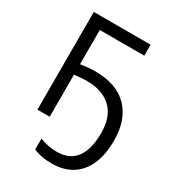

<svg xmlns="http://www.w3.org/2000/svg" viewBox="-225 -839 1100 1215"><g transform="rotate(30 325.5 -232.0)"><path d="M276.9 -314Q256.8 -314 229.5 -311.5Q202.1 -309.1 187 -307.1V0H97.2V-713.9H512.2V-633.8H187V-383.8Q206.1 -387.2 235.6 -390.1Q265.1 -393.1 292 -393.1Q453.1 -393.1 534.2 -307.1Q615.2 -221.2 615.2 -73.2Q615.2 36.1 581.1 108.2Q546.9 180.2 486.8 215.1Q426.8 250 349.1 250Q303.2 250 271.7 243.9Q240.2 237.8 210.9 226.1V146Q242.2 158.2 273.2 164.1Q304.2 169.9 337.9 169.9Q428.2 169.9 474.6 108.4Q521 46.9 521 -73.2Q521 -191.9 457 -252.9Q393.1 -314 276.9 -314Z"/></g></svg>

Font: Kurinto Seri
Style: Regular
Weight: 400
Designer: Kurinto was developed by Clint Goss from a range of fonts that are compatible with the SIL Open Font License Version 1.1
Foundry: Clinton F. Goss
Version: Version 2.196; July 25, 2020